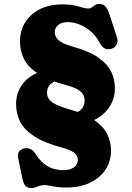

<svg xmlns="http://www.w3.org/2000/svg" viewBox="-20 -736 676 985"><path d="M339.5 -95 340 -154Q374 -154 394 -172.2Q414 -190.5 414 -220.5Q414 -239 405.2 -253Q396.5 -267 376.2 -278.2Q356 -289.5 320.5 -299Q227.5 -324 175.8 -357.8Q124 -391.5 103.2 -433.2Q82.5 -475 82.5 -523Q82.5 -578 109 -621Q135.5 -664 184.5 -688.8Q233.5 -713.5 301 -713.5Q336 -713.5 360 -708.2Q384 -703 401.2 -697.8Q418.5 -692.5 433 -692.5Q444.5 -692.5 452 -698.5Q459.5 -704.5 467.8 -710.2Q476 -716 489.5 -716Q508.5 -716 520.8 -703Q533 -690 544 -655L580 -544Q587 -521.5 577.2 -505.2Q567.5 -489 547 -484.5Q512 -477 492.5 -514.5Q473.5 -551 446 -574.8Q418.5 -598.5 387.5 -610.5Q356.5 -622.5 326.5 -622.5Q296 -622.5 278.5 -607.8Q261 -593 261 -571Q261 -553 271.8 -539.2Q282.5 -525.5 302.5 -515.5Q322.5 -505.5 351 -497.5Q437 -474 484.5 -440.5Q532 -407 550.8 -367.2Q569.5 -327.5 569.5 -283.5Q569.5 -231 542 -188.2Q514.5 -145.5 463 -120.2Q411.5 -95 339.5 -95ZM281 -382.5 286.5 -321.5Q256 -321.5 238.5 -304Q221 -286.5 221 -260Q221 -239.5 234 -224.2Q247 -209 271.8 -197.8Q296.5 -186.5 331 -176.5Q417 -153 464.5 -119.5Q512 -86 530.8 -46.2Q549.5 -6.5 549.5 37.5Q549.5 90 522 132.8Q494.5 175.5 443 200.8Q391.5 226 319.5 226Q290.5 226 269.2 222.8Q248 219.5 233.5 216.5Q219 213.5 209 213.5Q193.5 213.5 182.5 217.2Q171.5 221 162.2 225Q153 229 142 229Q121.5 229 111.2 218.2Q101 207.5 95.5 183L73 74Q65 37.5 101.5 26.5Q119 21 134.5 27.8Q150 34.5 163.5 55Q183 85 204.8 103Q226.5 121 251.5 129Q276.5 137 305 137Q339 137 359 122.8Q379 108.5 379 85.5Q379 70.5 371.8 59.5Q364.5 48.5 347.2 39.2Q330 30 300.5 22Q207.5 -3 155.8 -36.8Q104 -70.5 83.2 -112.2Q62.5 -154 62.5 -202Q62.5 -254.5 89 -295.2Q115.5 -336 164.5 -359.2Q213.5 -382.5 281 -382.5Z"/></svg>

Font: Fraunces SuperSoft
Style: Regular
Weight: 900
Version: Version 1.000;[b76b70a41]